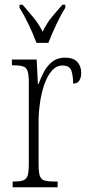

<svg xmlns="http://www.w3.org/2000/svg" viewBox="-20 -786 372 806"><path d="M33 0V-24H35Q62 -24 76.5 -28.5Q91 -33 96 -49Q101 -65 101 -100V-437Q101 -471 96 -487Q91 -503 76 -507.5Q61 -512 33 -512H30V-536H134L139 -434H142Q151 -459 164.5 -484.5Q178 -510 199.5 -527Q221 -544 253 -544Q288 -544 304.5 -526Q321 -508 321 -480Q321 -461 313 -448Q305 -435 287 -435Q287 -466 280 -488.5Q273 -511 242 -511Q217 -511 198 -489.5Q179 -468 166.5 -432.5Q154 -397 148 -355.5Q142 -314 142 -274V-99Q142 -64 147 -48.5Q152 -33 166 -28.5Q180 -24 209 -24H222V0ZM133 -606Q121 -640 100.5 -682.5Q80 -725 62 -753V-766H75Q100 -737 120.5 -712.5Q141 -688 159 -653Q176 -688 196 -712.5Q216 -737 242 -766H254V-753Q236 -725 216 -682.5Q196 -640 183 -606Z"/></svg>

Font: Noto Serif Tamil ExtraCondensed ExtraLight
Style: Italic
Weight: 200
Width: 2
Italic angle: -12°
Designer: Indian Type Foundry, Tom Grace, and the Monotype Design Team
Foundry: Monotype Imaging Inc.
Version: Version 2.003; ttfautohint (v1.8.4.7-5d5b)